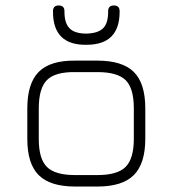

<svg xmlns="http://www.w3.org/2000/svg" viewBox="-20 -683 632 703"><path d="M297 -519Q174 -517 174 -640V-642Q174 -663 195 -663Q216 -663 216 -642V-640Q216 -598 235 -579Q254 -560 296 -560Q339 -561 357.5 -579.5Q376 -598 376 -640V-642Q376 -663 397 -663Q418 -663 418 -642V-640Q418 -519 297 -519ZM255 0Q164 0 122 -41.5Q80 -83 80 -174V-286Q80 -378 122 -420Q164 -462 255 -461H337Q428 -461 470 -419.5Q512 -378 512 -286V-175Q512 -84 470 -42Q428 0 337 0ZM122 -174Q122 -101 152 -71.5Q182 -42 255 -42H337Q410 -42 440 -72Q470 -102 470 -175V-286Q470 -360 440 -389.5Q410 -419 337 -419H255Q182 -420 152 -390Q122 -360 122 -286Z"/></svg>

Font: Jura Light
Style: Regular
Weight: 300
Designer: Daniel Johnson, Alexei Vanyashin
Foundry: Daniel Johnson
Version: Version 5.103